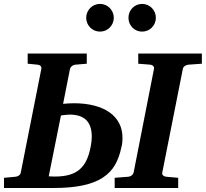

<svg xmlns="http://www.w3.org/2000/svg" viewBox="-37 -938 1027 958"><path d="M420.9 -255.9Q420.9 -285.6 413.3 -306.6Q405.8 -327.6 391.4 -340.8Q377 -354 356.4 -360.1Q335.9 -366.2 310.1 -366.2Q302.2 -366.2 289.6 -364.7Q276.9 -363.3 267.1 -361.8L206.1 -58.1Q211.9 -58.1 219.7 -57.6Q227.5 -57.1 235.8 -57.1Q278.8 -57.1 309.3 -65.9Q339.8 -74.7 360.8 -93Q381.8 -111.3 394.8 -138.9Q407.7 -166.5 415 -204.1Q420.9 -232.4 420.9 -255.9ZM901.9 -615.2Q893.1 -614.3 884.8 -608.4Q876.5 -602.5 875 -592.8L772.9 -78.1Q770.5 -68.4 776.6 -62.7Q782.7 -57.1 792 -56.2L852.1 -50.8V0H535.2V-50.8L604 -56.2Q612.3 -57.1 619.9 -62.7Q627.4 -68.4 629.9 -78.1L731 -592.8Q733.4 -602.5 727.8 -608.4Q722.2 -614.3 713.9 -615.2L652.8 -620.1V-670.9H970.2V-620.1ZM574.2 -250Q574.2 -238.8 573.2 -227.5Q572.3 -216.3 568.8 -204.1Q558.6 -152.8 536.6 -114.7Q514.6 -76.7 474.9 -51Q435.1 -25.4 375.2 -12.7Q315.4 0 230 0H-17.1V-50.8L41 -56.2Q50.3 -57.1 57.9 -62.7Q65.4 -68.4 66.9 -78.1L168.9 -592.8Q171.4 -602.5 165.8 -608.4Q160.2 -614.3 150.9 -615.2L101.1 -620.1V-670.9H396V-620.1L337.9 -615.2Q329.6 -614.3 322 -608.4Q314.5 -602.5 312 -592.8L277.8 -419.9Q290 -420.9 304.4 -421.9Q318.8 -422.9 330.1 -422.9Q387.7 -422.9 433.1 -411.1Q478.5 -399.4 509.8 -377.2Q541 -355 557.6 -323Q574.2 -291 574.2 -250ZM530.8 -849.1Q530.8 -835 525.4 -822.5Q520 -810.1 510.7 -800.5Q501.5 -791 488.8 -785.6Q476.1 -780.3 461.9 -780.3Q447.8 -780.3 435.1 -785.6Q422.4 -791 413.1 -800.5Q403.8 -810.1 398.4 -822.5Q393.1 -835 393.1 -849.1Q393.1 -863.3 398.4 -876Q403.8 -888.7 413.1 -898.2Q422.4 -907.7 435.1 -913.1Q447.8 -918.5 461.9 -918.5Q476.1 -918.5 488.8 -913.1Q501.5 -907.7 510.7 -898.2Q520 -888.7 525.4 -876Q530.8 -863.3 530.8 -849.1ZM740.7 -849.1Q740.7 -835 735.4 -822.5Q730 -810.1 720.7 -800.5Q711.4 -791 698.7 -785.6Q686 -780.3 671.9 -780.3Q657.7 -780.3 645.3 -785.6Q632.8 -791 623.5 -800.5Q614.3 -810.1 609.1 -822.5Q604 -835 604 -849.1Q604 -863.3 609.1 -876Q614.3 -888.7 623.5 -898.2Q632.8 -907.7 645.3 -913.1Q657.7 -918.5 671.9 -918.5Q686 -918.5 698.7 -913.1Q711.4 -907.7 720.7 -898.2Q730 -888.7 735.4 -876Q740.7 -863.3 740.7 -849.1Z"/></svg>

Font: Charis SIL Cyr
Style: Bold Italic
Weight: 700
Italic angle: -11°
Foundry: SIL International
Version: Version 5.000